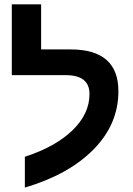

<svg xmlns="http://www.w3.org/2000/svg" viewBox="-20 -833 612 882"><path d="M94.2 -112.8Q234.9 -158.7 313 -234.4Q391.1 -310.1 391.1 -400.9Q391.1 -487.8 282.2 -487.8H34.2V-813H168.9V-606H304.2Q523.9 -606 523.9 -414.1Q523.9 -262.7 410.2 -147Q296.4 -31.2 94.2 28.8Z"/></svg>

Font: Arial
Style: Bold
Weight: 700
Designer: Steve Matteson
Foundry: Ascender Corporation
Version: Version 2.00.3